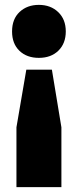

<svg xmlns="http://www.w3.org/2000/svg" viewBox="-20 -578 320 788"><path d="M139.5 -558Q188 -558 219 -528.2Q250 -498.5 250 -449Q250 -400 219.8 -370.2Q189.5 -340.5 139.5 -340.5Q90 -340.5 59.8 -369.5Q29.5 -398.5 29.5 -449Q29.5 -500 60.5 -529Q91.5 -558 139.5 -558ZM88 -292H193L232 -55.5V190H47.5V-55.5Z"/></svg>

Font: Encode Sans Cnd XBd
Style: Regular
Weight: 800
Width: 3
Designer: Multiple Designers
Foundry: Impallari Type
Version: Version 3.002; ttfautohint (v1.8.3) -l 8 -r 50 -G 200 -x 14 